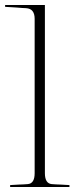

<svg xmlns="http://www.w3.org/2000/svg" viewBox="-39 -751 308 768"><path d="M140.6 -58.1Q140.6 -17.1 168 -14.6Q176.8 -13.7 185.5 -13.4Q194.3 -13.2 203.6 -12.7Q210.9 -12.2 220.9 -11.7Q231 -11.2 238.8 -10.7V-2.9H1.5V-10.7Q9.3 -11.2 19 -11.7Q28.8 -12.2 36.1 -12.7Q45.4 -13.2 54.2 -13.4Q63 -13.7 71.8 -14.6Q99.6 -16.6 99.6 -58.1V-675.8Q99.6 -716.3 65.4 -718.3Q56.6 -718.8 47.6 -719.2Q38.6 -719.7 29.8 -720.7Q19 -721.7 5.6 -722.2Q-7.8 -722.7 -18.6 -723.6V-731H140.6Z"/></svg>

Font: Tartlers End
Style: Regular
Weight: 200
Designer: Peter Wiegel
Foundry: Peter Wiegel
Version: Version 1.000 2013 initial release